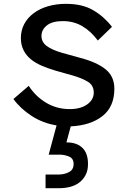

<svg xmlns="http://www.w3.org/2000/svg" viewBox="-20 -650 681 1001"><path d="M217.5 260H283.8Q315 260 339.4 247.5Q363.8 235 363.8 205Q363.8 176.2 340 166.2Q316.2 156.2 290 156.2H233.8L275 3.8Q203.8 -7.5 145 -45.6Q86.2 -83.8 50 -133.8L130 -202.5Q163.8 -148.8 219.4 -115Q275 -81.2 343.8 -81.2Q400 -81.2 434.4 -105.6Q468.8 -130 468.8 -167.5Q468.8 -205 438.1 -223.8Q407.5 -242.5 360 -256.2L271.2 -281.2Q232.5 -292.5 198.8 -306.9Q165 -321.2 140.6 -341.2Q116.2 -361.2 102.5 -388.8Q88.8 -416.2 88.8 -451.2Q88.8 -491.2 106.2 -524.4Q123.8 -557.5 155.6 -581.2Q187.5 -605 230.6 -617.5Q273.8 -630 323.8 -630Q410 -630 466.9 -596.2Q523.8 -562.5 563.8 -510L490 -438.8Q453.8 -487.5 408.8 -513.8Q363.8 -540 307.5 -540Q252.5 -540 224.4 -517.5Q196.2 -495 196.2 -462.5Q196.2 -431.2 223.1 -410.6Q250 -390 306.2 -373.8L401.2 -347.5Q486.2 -325 531.2 -288.1Q576.2 -251.2 576.2 -187.5Q576.2 -93.8 514.4 -45Q452.5 3.8 348.8 8.8L326.2 92.5H328.8Q380 92.5 409.4 120.6Q438.8 148.8 438.8 205Q438.8 238.8 426.2 262.5Q413.8 286.2 393.1 301.9Q372.5 317.5 345 324.4Q317.5 331.2 288.8 331.2H217.5Z"/></svg>

Font: Abordage
Style: Regular
Weight: 400
Designer: Ange Degheest & Eugénie Bidaut
Foundry: Velvetyne Type Foundry
Version: Version 1.000;FEAKit 1.0